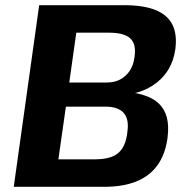

<svg xmlns="http://www.w3.org/2000/svg" viewBox="-20 -720 716 740"><path d="M131 -700H459Q533 -700 579 -681.5Q625 -663 644 -626Q663 -589 656 -532L655 -526Q643 -448 584 -401.5Q525 -355 433 -352L434 -368Q544 -365 590.5 -322.5Q637 -280 626 -192L625 -184Q616 -123 586 -82Q556 -41 505 -20.5Q454 0 381 0H33ZM347 -106Q386 -106 411.5 -116Q437 -126 451 -147.5Q465 -169 470 -203L471 -213Q478 -261 456.5 -285Q435 -309 386 -309H234L205 -106ZM392 -402Q421 -402 443 -413.5Q465 -425 479.5 -446.5Q494 -468 498 -497L499 -505Q505 -551 481.5 -572.5Q458 -594 400 -594H274L247 -402Z"/></svg>

Font: Pathway Extreme 8pt Thin 12pt
Style: Bold Italic
Weight: 700
Italic angle: -8°
Version: Version 1.001;gftools[0.9.26]